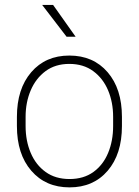

<svg xmlns="http://www.w3.org/2000/svg" viewBox="-20 -769 578 798"><path d="M294.4 -616.2H256.8L155.3 -748.5H200.7ZM50.3 -283.2Q50.3 -399.9 109.9 -469Q169.4 -538.1 268.1 -538.1Q367.7 -538.1 427.2 -469Q486.8 -399.9 486.8 -283.2V-245.1Q486.8 -128.4 427.5 -59.3Q368.2 9.8 269 9.8Q169.9 9.8 110.1 -59.3Q50.3 -128.4 50.3 -245.1ZM86.4 -245.1Q86.4 -183.6 107.7 -133.5Q128.9 -83.5 169.7 -54.2Q210.4 -24.9 269 -24.9Q327.6 -24.9 368.2 -54.2Q408.7 -83.5 429.4 -133.5Q450.2 -183.6 450.2 -245.1V-283.2Q450.2 -343.8 429.2 -393.6Q408.2 -443.4 367.4 -473.4Q326.7 -503.4 268.1 -503.4Q210 -503.4 169.4 -473.4Q128.9 -443.4 107.7 -393.6Q86.4 -343.8 86.4 -283.2Z"/></svg>

Font: Robert Sans ExtraLight
Style: Regular
Weight: 250
Designer: Christian Robertson (extended by Adam Twardoch)
Foundry: Google
Version: Version 12.135;April 2, 2019;FontCreator 11.5.0.2425 64-bit;